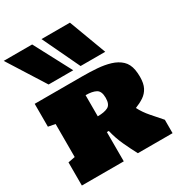

<svg xmlns="http://www.w3.org/2000/svg" viewBox="-246 -1235 1312 1399"><g transform="rotate(-30 409.5 -535.5)"><path d="M32.2 0V-194.8L90.8 -206.1V-483.9L32.2 -495.1V-687.5H432.1Q495.6 -687.5 555.7 -683.1Q615.7 -678.7 665.5 -663.6Q715.3 -648.4 748.3 -617.7Q781.2 -586.9 790.5 -534.2Q795.4 -506.8 795.4 -474.1Q795.4 -418.9 777.6 -384.8Q759.8 -350.6 728.5 -329.6Q697.3 -308.6 655.8 -292.5Q680.2 -244.1 720.7 -198Q761.2 -151.9 795.4 -112.8V0H503.4Q473.6 -55.7 445.6 -116.5Q417.5 -177.2 400.9 -246.6H384.8V0ZM384.8 -378.9Q440.9 -378.9 471.7 -395Q502.4 -411.1 502.4 -467.3Q502.4 -523.4 471.4 -540Q440.4 -556.6 384.8 -556.6ZM190.4 -758.8 -6.8 -1071.3H232.4L397.9 -758.8ZM459.5 -758.8 311 -1071.3H550.3L667 -758.8Z"/></g></svg>

Font: Holtwood One SC
Style: Regular
Weight: 400
Designer: Vernon Adams
Foundry: Vernon Adams
Version: Version 1.100; ttfautohint (v1.8.4.7-5d5b)